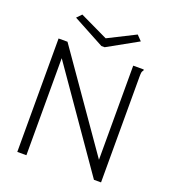

<svg xmlns="http://www.w3.org/2000/svg" viewBox="-141 -887 883 991"><g transform="rotate(20 300.0 -391.0)"><path d="M68 -623H117L478 -106V-623H536V-616Q531 -612 529.5 -605Q528 -598 528 -581V0H489L118 -533V0H68ZM445 -782 472 -754 307 -662H289L116 -755L141 -781L296 -707Z"/></g></svg>

Font: Inconsolata Expanded Light
Style: Regular
Weight: 300
Width: 7
Monospace: yes
Designer: Raph Levien, Cyreal, Brenton Simpson
Foundry: Raph Levien, Cyreal, Google
Version: Version 3.001; ttfautohint (v1.8.2.53-6de2)